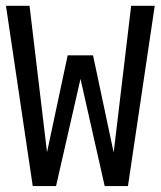

<svg xmlns="http://www.w3.org/2000/svg" viewBox="-20 -624 540 644"><path d="M0 -604.5H79.1L137.7 -113.3L207 -438.5H292L361.3 -112.3L419.9 -604.5H499L409.2 0H331.1L250 -359.4L168 0H89.8Z"/></svg>

Font: BabelStone Mayan Numerals
Style: Regular
Weight: 400
Designer: Andrew West
Foundry: BabelStone
Version: Version 11.000 June 09, 2018